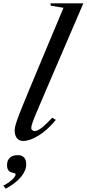

<svg xmlns="http://www.w3.org/2000/svg" viewBox="-84 -831 518 1146"><path d="M54 10.5Q30.5 10.5 17 -6.5Q3.5 -23.5 3.5 -52Q3.5 -62.5 6.8 -76.8Q10 -91 18.8 -116.2Q27.5 -141.5 44.8 -184.2Q62 -227 90 -294.5Q118 -362 159.5 -461L295 -784.5L219.5 -797L217 -811H413.5L194.5 -301.5Q157.5 -215 137.5 -168Q117.5 -121 110 -99.2Q102.5 -77.5 102.5 -66Q102.5 -58.5 109.2 -53.5Q116 -48.5 123 -48.5Q131 -48.5 143.2 -54.2Q155.5 -60 175.5 -77Q195.5 -94 227.5 -128L249.5 -115.5Q199.5 -55 146.8 -22.2Q94 10.5 54 10.5ZM-49.5 295 -64.5 277Q-44 267 -27.2 254.5Q-10.5 242 -0.8 230Q9 218 9 210.5Q9 205 5 203.5Q1 202 -13.5 198.5Q-42 191.5 -42 154.5Q-42 127.5 -26 111.2Q-10 95 23 95Q47 95 59.8 109.2Q72.5 123.5 72.5 150Q72.5 187.5 40.8 225.5Q9 263.5 -49.5 295Z"/></svg>

Font: Libre Caslon Text
Style: Italic
Weight: 400
Italic angle: -22.583°
Designer: Pablo Impallari, Rodrigo Fuenzalida, Katja Schimmel
Foundry: Pablo Impallari, Rodrigo Fuenzalida
Version: Version 2.000